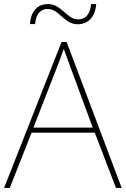

<svg xmlns="http://www.w3.org/2000/svg" viewBox="-20 -988 617 942"><path d="M127 -870H152C158 -930 187 -944 214 -944C272 -944 293 -869 361 -869C411 -869 447 -903 452 -968H427C421 -907 391 -893 362 -893C308 -893 282 -968 216 -968C165 -968 132 -936 127 -870ZM549 -66H577L307 -782H282L0 -66H28L135 -337H445ZM325 -660 435 -362H144L260 -659C270 -686 283 -718 293 -748C306 -711 317 -683 325 -660Z"/></svg>

Font: Noto Sans Malayalam UI Thin
Style: Regular
Weight: 100
Designer: Jelle Bosma - Monotype Design Team
Foundry: Monotype Imaging Inc.
Version: Version 2.104